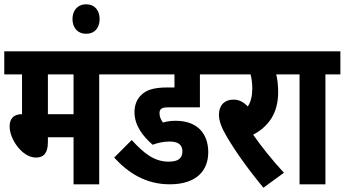

<svg xmlns="http://www.w3.org/2000/svg" viewBox="-20 -862 1612 898"><path d="M444 -514H514V-622H0V-514H83V-328C39 -328 25 -302 25 -270C25 -211 84 -125 148 -125C185 -125 204 -147 204 -197V-220H324V0H444ZM324 -514V-328H204V-514Z M319 -773C319 -732 343 -704 383 -704C423 -704 446 -732 446 -773C446 -813 423 -842 383 -842C343 -842 319 -813 319 -773Z M774 -200C817 -200 833 -182 833 -154C833 -120 812 -106 769 -106C702 -106 655 -143 596 -207L514 -125C579 -54 661 0 774 0C900 0 954 -65 954 -150C954 -235 905 -297 802 -297C781 -297 762 -295 742 -289C732 -303 726 -316 726 -333C726 -340 728 -347 732 -351C738 -357 746 -360 768 -360H915V-514H993V-622H502V-514H796V-453H764C694 -453 663 -439 642 -419C620 -399 609 -370 609 -338C609 -275 648 -225 694 -185C718 -194 744 -200 774 -200Z M1308 -54C1254 -112 1200 -180 1164 -232C1235 -270 1281 -331 1281 -431C1281 -466 1277 -493 1272 -514H1335V-622H981V-514H1152C1157 -495 1160 -472 1160 -449C1160 -413 1153 -385 1139 -364C1119 -385 1098 -396 1073 -396C1024 -396 1004 -363 1004 -326C1004 -296 1016 -265 1040 -224C1075 -164 1131 -82 1212 16Z M1502 -514H1572V-622H1323V-514H1381V0H1502Z"/></svg>

Font: Noto Sans ExtraCondensed
Style: Bold Italic
Weight: 700
Width: 2
Italic angle: -12°
Designer: Monotype Design Team
Foundry: Monotype Imaging Inc.
Version: Version 2.013